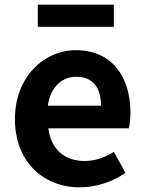

<svg xmlns="http://www.w3.org/2000/svg" viewBox="-20 -789 621 823"><path d="M322 14C392 14 463 -10 518 -48L468 -138C428 -113 388 -99 342 -99C259 -99 199 -147 187 -239H532C536 -252 539 -279 539 -306C539 -461 459 -574 305 -574C171 -574 44 -461 44 -279C44 -95 166 14 322 14ZM185 -336C196 -418 248 -460 307 -460C379 -460 413 -412 413 -336ZM142 -674H468V-769H142Z"/></svg>

Font: Genne Gothic Bold
Style: Regular
Weight: 700
Designer: Ryoko NISHIZUKA (kana & ideographs); Paul D. Hunt (Latin, Greek & Cyrillic); Wenlong ZHANG (bopomofo); Sandoll Communica
Foundry: Adobe Systems Incorporated
Version: Version 1.004;PS 1.004;hotconv 16.6.51;makeotf.lib2.5.65220